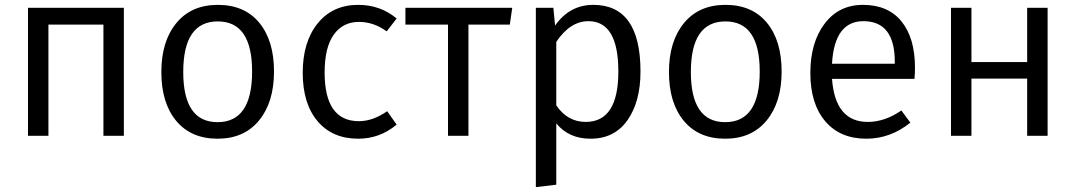

<svg xmlns="http://www.w3.org/2000/svg" viewBox="-20 -558 4420 789"><path d="M405 0V-457H179V0H95V-526H489V0Z M875 -538Q985 -538 1045.5 -464.5Q1106 -391 1106 -264Q1106 -138 1044.5 -63Q983 12 874 12Q765 12 704 -61.5Q643 -135 643 -262Q643 -388 704.5 -463Q766 -538 875 -538ZM875 -470Q733 -470 733 -262Q733 -56 874 -56Q1016 -56 1016 -264Q1016 -470 875 -470Z M1452 -538Q1543 -538 1610 -482L1569 -429Q1516 -468 1455 -468Q1389 -468 1351.5 -415.5Q1314 -363 1314 -260Q1314 -60 1455 -60Q1512 -60 1571 -101L1610 -46Q1541 12 1452 12Q1346 12 1285 -60Q1224 -132 1224 -259Q1224 -386 1285.5 -462Q1347 -538 1452 -538Z M2085 -526 2075 -457H1905V0H1821V-457H1646V-526Z M2418 -538Q2612 -538 2612 -264Q2612 -140 2558.5 -64Q2505 12 2407 12Q2317 12 2266 -51V201L2182 211V-526H2254L2261 -453Q2321 -538 2418 -538ZM2387 -57Q2521 -57 2521 -264Q2521 -471 2398 -471Q2323 -471 2266 -386V-125Q2312 -57 2387 -57Z M2961 -538Q3071 -538 3131.5 -464.5Q3192 -391 3192 -264Q3192 -138 3130.5 -63Q3069 12 2960 12Q2851 12 2790 -61.5Q2729 -135 2729 -262Q2729 -388 2790.5 -463Q2852 -538 2961 -538ZM2961 -470Q2819 -470 2819 -262Q2819 -56 2960 -56Q3102 -56 3102 -264Q3102 -470 2961 -470Z M3740 -280Q3740 -256 3738 -234H3399Q3412 -57 3546 -57Q3616 -57 3684 -104L3721 -54Q3639 12 3540 12Q3432 12 3371 -60Q3310 -132 3310 -258Q3310 -383 3368.5 -460.5Q3427 -538 3526 -538Q3630 -538 3685 -469.5Q3740 -401 3740 -280ZM3657 -296V-304Q3657 -471 3528 -471Q3409 -471 3399 -296Z M4201 0V-235H3972V0H3888V-526H3972V-303H4201V-526H4285V0Z"/></svg>

Font: FiraGO Book
Style: Regular
Weight: 350
Designer: bBox Type
Foundry: bBox Type GmbH
Version: Version 1.001;PS 001.001;hotconv 1.0.88;makeotf.lib2.5.64775